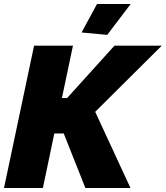

<svg xmlns="http://www.w3.org/2000/svg" viewBox="-22 -938 827 958"><path d="M-2 0 148 -710H342L287 -449H313L549 -710H785L453 -380L629 0H404L296 -272H249L192 0ZM513 -764 385 -776 462 -918H630Z"/></svg>

Font: Raleway Black
Style: Italic
Weight: 900
Italic angle: -12°
Designer: Matt McInerney, Pablo Impallari, Rodrigo Fuenzalida
Foundry: Matt McInerney, Pablo Impallari, Rodrigo Fuenzalida
Version: Version 4.101;RELEASE